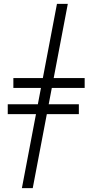

<svg xmlns="http://www.w3.org/2000/svg" viewBox="-20 -756 476 991"><path d="M49 -302V-353H417V-302ZM20 -167V-218H387V-167ZM149 215H93L274 -736H330Z"/></svg>

Font: Veleka
Style: Italic
Weight: 400
Italic angle: -12°
Designer: Stefan Peev, Context Ltd, 2016; SIL International, 1997-2014.
Foundry: Stefan Peev, Context Ltd, 2016
Version: Version 1.000